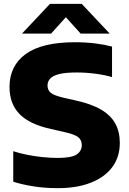

<svg xmlns="http://www.w3.org/2000/svg" viewBox="-20 -970 674 1000"><path d="M280 10Q215.5 10 157 1Q98.5 -8 49 -23.5V-182.5Q82 -171.5 122.8 -163.5Q163.5 -155.5 204.5 -151.5Q245.5 -147.5 280.5 -147.5Q352.5 -147.5 379.2 -165.5Q406 -183.5 406 -214.5Q406 -241 386.8 -256Q367.5 -271 310 -283.5L246 -298Q134 -322.5 81.8 -376Q29.5 -429.5 29.5 -516.5Q29.5 -627.5 114.2 -688.8Q199 -750 370 -750Q427 -750 476.5 -743.8Q526 -737.5 563.5 -727.5V-568.5Q526.5 -579.5 477.5 -586Q428.5 -592.5 379 -592.5Q320.5 -592.5 287.5 -584Q254.5 -575.5 241 -560.2Q227.5 -545 227.5 -525Q227.5 -501 244 -487Q260.5 -473 309 -461.5L373 -447Q455.5 -429 506.2 -399.2Q557 -369.5 580.5 -326.5Q604 -283.5 604 -226Q604 -153 565.2 -100.2Q526.5 -47.5 453.8 -18.8Q381 10 280 10ZM94.5 -795 240.5 -950H405.5L551.5 -795H400L307.5 -897.5H338.5L246 -795Z"/></svg>

Font: Encode Sans SemiExpanded ExtraBold
Style: Regular
Weight: 800
Width: 6
Designer: Multiple Designers
Foundry: Impallari Type
Version: Version 3.002